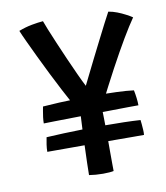

<svg xmlns="http://www.w3.org/2000/svg" viewBox="-77 -724 686 793"><g transform="rotate(-10 266.0 -328.0)"><path d="M86.5 -244Q86.5 -256 88.2 -269.8Q90 -283.5 92.2 -295.5Q94.5 -307.5 95.5 -313.5Q131.5 -316 164.5 -317.8Q197.5 -319.5 232.8 -320.2Q268 -321 311 -321Q360.5 -321 404 -319.5Q447.5 -318 477 -314Q480.5 -297 482.5 -280Q484.5 -263 484.5 -250Q473 -250 443 -249.8Q413 -249.5 372.5 -248.8Q332 -248 288 -247.5Q244 -247 203 -246.2Q162 -245.5 131 -245Q100 -244.5 86.5 -244ZM486 -125.5Q473.5 -125.5 441.8 -125.5Q410 -125.5 368.2 -125.8Q326.5 -126 281.2 -126Q236 -126 194.5 -126Q153 -126 122.8 -126Q92.5 -126 80.5 -126Q80.5 -141 82.8 -156.2Q85 -171.5 88 -186Q123.5 -188 160.8 -189.5Q198 -191 239.5 -191.8Q281 -192.5 330 -192.5Q373 -192.5 413 -191.5Q453 -190.5 482.5 -188.5Q483.5 -181 484.5 -170Q485.5 -159 486.2 -147.2Q487 -135.5 486 -125.5ZM243 -262Q234 -275.5 218.5 -303.5Q203 -331.5 184 -367.8Q165 -404 145.2 -443.8Q125.5 -483.5 107.2 -521.5Q89 -559.5 74.8 -590Q60.5 -620.5 53.5 -638Q82 -649 109.2 -654Q136.5 -659 156.5 -660.5Q160 -650 170.5 -624Q181 -598 196 -562.8Q211 -527.5 227.2 -490.5Q243.5 -453.5 258.5 -420.8Q273.5 -388 284.5 -367Q291 -380 304.8 -408Q318.5 -436 336.2 -471.2Q354 -506.5 372 -542.2Q390 -578 405.2 -607.5Q420.5 -637 429 -652.5Q447.5 -649.5 465.5 -642.5Q483.5 -635.5 499.2 -627.2Q515 -619 526 -611.5Q505 -581.5 476 -532.5Q447 -483.5 411.2 -417Q375.5 -350.5 334 -268Q334.5 -250.5 335 -223.2Q335.5 -196 335.8 -168.8Q336 -141.5 336 -123.5Q336 -101.5 336 -75.2Q336 -49 336.2 -28Q336.5 -7 336.5 -0.5Q330.5 1 318.2 2Q306 3 292 3Q277 3 261.5 1.8Q246 0.5 233.5 -1.5Q233.5 -21.5 234.5 -53.5Q235.5 -85.5 236.8 -123Q238 -160.5 239.8 -197Q241.5 -233.5 243 -262Z"/></g></svg>

Font: Grandstander Thin
Style: Regular
Weight: 400
Version: Version 1.200